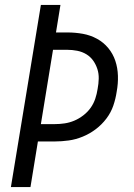

<svg xmlns="http://www.w3.org/2000/svg" viewBox="-20 -755 540 775"><path d="M24 0 145 -735H224L206 -624H252Q284 -624 314.5 -618.5Q345 -613 371.5 -598.5Q398 -584 417 -561Q436 -538 445.5 -509.5Q455 -481 456 -449Q457 -417 451 -385Q447 -357 437.5 -329Q428 -301 409.5 -276.5Q391 -252 366.5 -233.5Q342 -215 314 -203.5Q286 -192 257.5 -188Q229 -184 201 -184H133L103 0ZM145 -254H201Q221 -254 241 -257Q261 -260 280 -268Q299 -276 316.5 -289.5Q334 -303 346 -320Q358 -337 364.5 -356.5Q371 -376 374 -396Q378 -417 378.5 -437.5Q379 -458 373 -476.5Q367 -495 356 -510.5Q345 -526 328.5 -536Q312 -546 292 -550Q272 -554 251 -554H194Z"/></svg>

Font: Iosevka Oblique
Style: Regular
Weight: 400
Italic angle: -9°
Monospace: yes
Designer: Belleve Invis
Foundry: Belleve Invis
Version: Version 32.5.0; ttfautohint (v1.8.4)